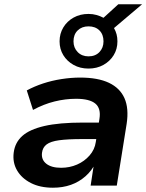

<svg xmlns="http://www.w3.org/2000/svg" viewBox="-20 -866 683 896"><path d="M227 10Q167 10 124 -12Q81 -34 59.5 -71Q38 -108 44 -154Q50 -201 84 -231.5Q118 -262 187 -278Q256 -294 368 -294H458L447 -217H364Q296 -217 256 -211.5Q216 -206 197.5 -192Q179 -178 176 -153Q172 -121 196 -102Q220 -83 265 -83Q305 -83 339.5 -98Q374 -113 398 -140.5Q422 -168 427 -203L444 -311Q452 -360 425 -382.5Q398 -405 335 -405Q285 -405 234.5 -392.5Q184 -380 134 -353L105 -444Q140 -463 181 -476.5Q222 -490 267 -497Q312 -504 354 -504Q437 -504 488.5 -479.5Q540 -455 561 -407.5Q582 -360 571 -288L525 0H403L419 -105L426 -106Q409 -70 379 -43.5Q349 -17 311 -3.5Q273 10 227 10ZM393 -546Q354 -546 323.5 -563Q293 -580 275.5 -608.5Q258 -637 258 -673Q258 -709 275.5 -738Q293 -767 323.5 -784Q354 -801 393 -801Q413 -801 430.5 -796Q448 -791 463 -783L532 -846H643L512 -735Q520 -721 524 -706Q528 -691 528 -673Q528 -637 510.5 -608.5Q493 -580 462.5 -563Q432 -546 393 -546ZM393 -603Q425 -603 444 -623Q463 -643 463 -673Q463 -705 444 -724Q425 -743 393 -743Q362 -743 342.5 -724Q323 -705 323 -673Q323 -643 342.5 -623Q362 -603 393 -603Z"/></svg>

Font: Nunito Sans 10pt SemiExpanded
Style: Bold Italic
Weight: 700
Width: 6
Italic angle: -9°
Designer: Vernon Adams
Foundry: Vernon Adams
Version: Version 3.101;gftools[0.9.27]